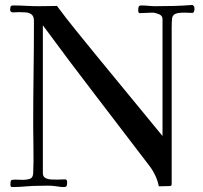

<svg xmlns="http://www.w3.org/2000/svg" viewBox="-20 -754 820 775"><path d="M765 -716Q765 -713 763 -707.5Q761 -702 756 -702Q748 -702 740 -702.5Q732 -703 724 -703Q697 -703 686.5 -697.5Q676 -692 674.5 -679Q673 -666 673 -643V-12Q673 -3 666 -3L621 -2Q617 -24 606.5 -46Q596 -68 582 -86Q474 -228 366 -368.5Q258 -509 153 -652V-55Q153 -41 163.5 -35.5Q174 -30 187.5 -29.5Q201 -29 211 -29Q219 -29 226.5 -29.5Q234 -30 242 -30Q251 -30 251 -19Q251 -11 249.5 -5Q248 1 237 1Q228 1 218.5 -0.5Q209 -2 200 -3Q185 -5 169 -4.5Q153 -4 138 -4Q110 -4 83.5 -1.5Q57 1 29 1Q22 1 22 -8Q22 -23 25 -26Q28 -29 42 -29Q50 -29 57.5 -28.5Q65 -28 72 -28Q88 -28 100.5 -32Q113 -36 114 -55Q116 -103 115 -152Q114 -201 114 -249Q114 -354 115.5 -459Q117 -564 117 -670Q117 -688 107.5 -695.5Q98 -703 84 -704Q70 -705 56 -705Q51 -705 45 -704.5Q39 -704 34 -704Q21 -704 21 -714Q21 -721 22.5 -726.5Q24 -732 33 -732Q59 -732 85 -730.5Q111 -729 137 -729Q155 -729 173.5 -729.5Q192 -730 210 -730Q247 -680 286 -632Q325 -584 364 -536Q432 -453 500 -370.5Q568 -288 636 -205V-677Q636 -691 621 -697Q606 -703 595 -703Q582 -703 570 -702Q558 -701 545 -701Q538 -701 538 -711Q538 -714 538 -717.5Q538 -721 539 -723Q539 -732 550 -732Q564 -732 579 -730.5Q594 -729 608 -729Q646 -729 683 -730Q720 -731 757 -734Q763 -730 764 -726.5Q765 -723 765 -716Z"/></svg>

Font: Kaisei HarunoUmi
Style: Regular
Weight: 400
Designer: Font-Kai, 金井和夫
Foundry: KAZUO KANAI
Version: Version 5.003